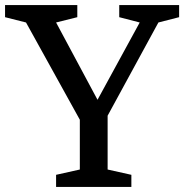

<svg xmlns="http://www.w3.org/2000/svg" viewBox="-27 -740 729 760"><path d="M359 -345 526 -651 445 -672V-720H682V-672L600 -651L399 -282V-69L493 -48V0H195V-48L289 -69V-266L76 -651L-7 -672V-720H279V-672L195 -651Z"/></svg>

Font: Domine Medium
Style: Regular
Weight: 500
Designer: Pablo Impallari, Rodrigo Fuenzalida, Brenda Gallo
Foundry: Pablo Impallari, Rodrigo Fuenzalida, Brenda Gallo
Version: Version 2.000